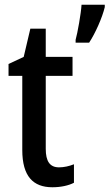

<svg xmlns="http://www.w3.org/2000/svg" viewBox="-20 -873 462 810"><path d="M422 -843V-853H324C322 -817 307 -733 299 -705V-693H356C382 -732 412 -800 422 -843ZM229 -167C190 -167 173 -193 173 -245V-553H286V-633H173V-752H108L80 -633L16 -603V-553H74V-240C74 -129 120 -83 201 -83C236 -83 269 -90 292 -102V-180C272 -172 250 -167 229 -167Z"/></svg>

Font: Noto Sans Kannada UI Condensed Medium
Style: Regular
Weight: 500
Width: 3
Designer: Jelle Bosma - Monotype Design Team
Foundry: Monotype Imaging Inc.
Version: Version 2.005